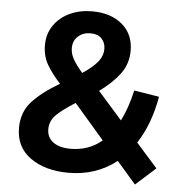

<svg xmlns="http://www.w3.org/2000/svg" viewBox="-53 -756 805 845"><g transform="rotate(5 350.0 -333.5)"><path d="M44 -166Q44 -236 87 -283Q130 -330 207 -375Q171 -414 148.5 -452Q126 -490 126 -539Q126 -589 152.5 -627Q179 -665 223 -685Q267 -705 320 -705Q403 -705 453.5 -662.5Q504 -620 504 -547Q504 -489 471 -444.5Q438 -400 381 -359L488 -238Q516 -291 535 -374L646 -356Q624 -232 568 -147L662 -41L574 38L490 -59Q399 12 278 12Q175 12 109.5 -34.5Q44 -81 44 -166ZM278 -94Q358 -94 416 -143L283 -297Q226 -261 199.5 -234.5Q173 -208 173 -172Q173 -135 201 -114.5Q229 -94 278 -94ZM300 -431Q343 -459 365.5 -486Q388 -513 388 -545Q388 -572 371 -590Q354 -608 321 -608Q289 -608 267 -588.5Q245 -569 245 -536Q245 -510 260 -485Q275 -460 300 -431Z"/></g></svg>

Font: Hanken Grotesk
Style: Bold
Weight: 700
Designer: Alfredo Marco Pradil
Foundry: Hanken Design Co.
Version: Version 3.014